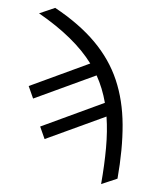

<svg xmlns="http://www.w3.org/2000/svg" viewBox="-102 -839 921 1130"><g transform="rotate(10 358.0 -274.0)"><path d="M46.9 -713.1 134.9 -761.4Q291.2 -692.5 394.7 -605.3Q498.2 -518.1 558.8 -406.4Q619.3 -294.7 644.9 -153.4Q670.5 -12.1 670.5 164.8L581 213.1Q581 97.7 572.6 -0.9Q564.3 -99.4 543.3 -183.9L207.4 9.9L169 -58.2L519.9 -261.7Q490.4 -344.1 443.9 -412.3L99.4 -213.1L61.1 -281.2L394.9 -474.8Q276.6 -608.3 46.9 -713.1Z"/></g></svg>

Font: Interface
Style: Regular
Weight: 400
Designer: Rasmus Andersson
Foundry: rsms
Version: Version 1.8